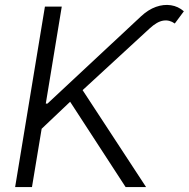

<svg xmlns="http://www.w3.org/2000/svg" viewBox="-20 -754 761 774"><path d="M41 0 161.1 -727.5H229L164.6 -336.4H171.4L548.3 -688Q577.6 -715.3 608.6 -726.3Q639.6 -737.3 668.9 -732.9Q698.2 -728.5 721.2 -708.5L684.6 -659.2Q663.1 -674.8 638.2 -670.9Q613.3 -667 583.5 -639.6L313 -390.6L568.8 0H486.3L262.7 -343.8L147.9 -234.9L108.9 0Z"/></svg>

Font: Inter 24pt Light
Style: Italic
Weight: 300
Italic angle: -9.3988°
Designer: Rasmus Andersson
Foundry: rsms
Version: Version 4.001;git-66647c0bb